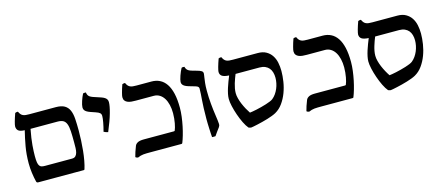

<svg xmlns="http://www.w3.org/2000/svg" viewBox="-44 -998 3335 1450"><g transform="rotate(-15 1623.5 -273.0)"><path d="M126.5 -406.7Q90.3 -407.7 76.9 -419.7Q63.5 -431.6 63.5 -453.1Q63.5 -457.5 65.4 -467.3Q67.4 -477.1 71 -490.2Q74.7 -503.4 79.8 -519.3Q85 -535.2 90.8 -551.3Q95.7 -553.7 101.6 -554.7Q107.4 -555.7 112.8 -555.2Q119.1 -541 126.2 -533Q133.3 -524.9 142.6 -520.8Q151.9 -516.6 164.1 -515.4Q176.3 -514.2 192.9 -514.2H397.5Q440.9 -514.2 465.6 -499.8Q490.2 -485.4 502.2 -458Q514.2 -430.7 516.8 -390.4Q519.5 -350.1 519.5 -298.8Q519.5 -262.2 517.6 -222.2Q515.6 -182.1 511.7 -143.1Q507.8 -104 501.2 -68.4Q494.6 -32.7 485.8 -4.9Q484.4 0 478.5 0H123Q111.8 0 108.9 -9.8Q100.6 -43.5 95.5 -81.1Q90.3 -118.7 90.3 -157.2Q90.3 -226.6 101.3 -288.3Q112.3 -350.1 126.5 -406.7ZM171.4 -405.3Q157.2 -332 153.3 -282Q149.4 -231.9 149.4 -198.2Q149.4 -167 152.3 -148.9Q155.3 -130.9 162.1 -121.6Q168.9 -112.3 179.4 -109.6Q189.9 -106.9 205.6 -106.9H416Q434.1 -106.9 443.6 -116.5Q453.1 -126 457.5 -141.6Q461.9 -157.2 462.4 -178Q462.9 -198.7 462.9 -221.7Q462.9 -273.4 460.9 -308.6Q459 -343.8 450.9 -365.2Q442.9 -386.7 426.8 -396Q410.6 -405.3 381.8 -405.3Z M646 -563Q647.9 -549.8 652.3 -541.5Q656.7 -533.2 665.3 -527.3Q673.8 -521.5 687 -516.6Q700.2 -511.7 719.2 -505.9Q737.8 -500 752 -494.9Q766.1 -489.7 775.9 -483.2Q785.6 -476.6 790.5 -468Q795.4 -459.5 795.4 -447.3Q795.4 -418 780 -363.3Q764.6 -308.6 731.4 -229.5Q712.9 -233.4 698.2 -241.2Q703.1 -258.8 707 -276.4Q710.9 -293.9 713.9 -309.6Q716.8 -325.2 718.3 -338.1Q719.7 -351.1 719.7 -359.4Q719.7 -367.2 717.5 -372.8Q715.3 -378.4 710.4 -382.8Q705.6 -387.2 697.5 -391.1Q689.5 -395 677.7 -398.9Q657.2 -405.8 641.1 -411.4Q625 -417 614 -423.6Q603 -430.2 597.4 -438.7Q591.8 -447.3 591.8 -460Q591.8 -468.3 594.7 -481.2Q597.7 -494.1 602.3 -508.3Q606.9 -522.5 612.5 -536.1Q618.2 -549.8 623.5 -560.1Q627.4 -562.5 634 -562.7Q640.6 -563 646 -563Z M950.2 -555.2Q956.5 -541 963.6 -533Q970.7 -524.9 980 -520.8Q989.3 -516.6 1001.5 -515.4Q1013.7 -514.2 1030.3 -514.2H1146Q1181.6 -514.2 1210.4 -500Q1239.3 -485.8 1259.8 -455.8Q1280.3 -425.8 1291.3 -378.9Q1302.2 -332 1302.2 -267.1Q1302.2 -234.9 1297.6 -198.2Q1293 -161.6 1285.6 -126.2Q1278.3 -90.8 1269 -59.1Q1259.8 -27.3 1250.5 -4.9Q1249 -1.5 1246.8 -0.7Q1244.6 0 1240.7 0H1002.4Q983.9 0 970 0.2Q956.1 0.5 944.3 1.7Q932.6 2.9 922.1 5.9Q911.6 8.8 899.9 14.2Q894.5 13.2 889.2 11.2Q883.8 9.3 880.4 5.4Q884.3 -11.2 891.4 -32.5Q898.4 -53.7 907.2 -75.7Q912.6 -89.4 928.5 -98.1Q944.3 -106.9 977.5 -106.9H1211.9Q1217.8 -106.9 1219.7 -110.4Q1223.6 -119.1 1227.5 -133.1Q1231.4 -147 1234.6 -164.1Q1237.8 -181.2 1239.7 -200.9Q1241.7 -220.7 1241.7 -241.2Q1241.7 -276.4 1234.6 -306.4Q1227.5 -336.4 1213.9 -358.4Q1200.2 -380.4 1180.2 -392.8Q1160.2 -405.3 1134.8 -405.3H995.1Q977.5 -405.3 960.9 -406.7Q944.3 -408.2 931.4 -413.6Q918.5 -418.9 910.6 -429.2Q902.8 -439.5 902.8 -456.5Q902.8 -460.9 904.5 -470.2Q906.2 -479.5 909.7 -491.9Q913.1 -504.4 917.7 -519.8Q922.4 -535.2 928.2 -551.3Q933.1 -553.7 939 -554.7Q944.8 -555.7 950.2 -555.2Z M1479.5 9.8Q1478.5 0 1477.5 -17.8Q1476.6 -35.6 1475.6 -55.9Q1474.6 -76.2 1474.1 -96.7Q1473.6 -117.2 1473.6 -131.8Q1473.6 -182.1 1475.1 -218Q1476.6 -253.9 1478.5 -280.8Q1480.5 -307.6 1481.9 -328.1Q1483.4 -348.6 1483.4 -368.2Q1483.4 -375.5 1480 -380.1Q1476.6 -384.8 1470.7 -387.9Q1464.8 -391.1 1457.3 -393.1Q1449.7 -395 1441.9 -397.5Q1422.9 -402.8 1407.5 -407.5Q1392.1 -412.1 1380.9 -418.2Q1369.6 -424.3 1363.5 -432.6Q1357.4 -440.9 1357.4 -453.1Q1357.4 -460 1360.6 -472.9Q1363.8 -485.8 1368.9 -500.7Q1374 -515.6 1380.4 -530.3Q1386.7 -544.9 1392.6 -555.2Q1396.5 -557.6 1403.1 -557.9Q1409.7 -558.1 1415 -557.1Q1418 -545.4 1423.1 -537.8Q1428.2 -530.3 1437 -524.9Q1445.8 -519.5 1458.5 -515.6Q1471.2 -511.7 1489.7 -506.8Q1506.3 -502.4 1517.1 -498.5Q1527.8 -494.6 1533.7 -490.5Q1539.6 -486.3 1541.7 -481.4Q1543.9 -476.6 1543.9 -470.7Q1543.9 -466.8 1542.5 -457.8Q1541 -448.7 1539.6 -438.5Q1537.1 -421.9 1534.4 -398.2Q1531.7 -374.5 1531.7 -337.9Q1531.7 -286.6 1536.4 -236.1Q1541 -185.5 1547.9 -139.6Q1550.8 -119.1 1553.2 -101.1Q1555.7 -83 1555.7 -73.2Q1555.7 -64 1553.7 -58.6Q1551.8 -53.2 1547.4 -47.4Q1536.6 -33.2 1525.6 -18.1Q1514.6 -2.9 1506.3 9.8Q1492.7 11.2 1479.5 9.8Z M1763.7 11.2Q1747.6 -7.8 1731.9 -39.8Q1716.3 -71.8 1703.9 -107.7Q1691.4 -143.6 1683.6 -178Q1675.8 -212.4 1675.8 -235.8Q1675.8 -253.4 1680.2 -274.7Q1684.6 -295.9 1691.7 -318.4Q1698.7 -340.8 1707.5 -363.5Q1716.3 -386.2 1724.6 -406.7Q1686 -408.7 1669.9 -419.9Q1653.8 -431.2 1653.8 -453.1Q1653.8 -457.5 1655.8 -467.3Q1657.7 -477.1 1661.4 -490.2Q1665 -503.4 1670.2 -519.3Q1675.3 -535.2 1681.2 -551.3Q1686 -553.7 1691.9 -554.7Q1697.8 -555.7 1703.1 -555.2Q1709.5 -541 1716.6 -533Q1723.6 -524.9 1732.9 -520.8Q1742.2 -516.6 1754.4 -515.4Q1766.6 -514.2 1783.2 -514.2H1976.6Q2016.1 -514.2 2042.7 -499Q2069.3 -483.9 2085.4 -459.2Q2101.6 -434.6 2108.2 -402.8Q2114.7 -371.1 2114.7 -337.4Q2114.7 -298.8 2107.9 -255.1Q2101.1 -211.4 2085.7 -170.4Q2070.3 -129.4 2045.9 -95.2Q2021.5 -61 1986.8 -41.5Q1974.6 -34.7 1956.5 -27.8Q1938.5 -21 1917.7 -14.6Q1897 -8.3 1875.7 -2.9Q1854.5 2.4 1835.9 6.6Q1817.4 10.7 1803.5 13.4Q1789.6 16.1 1783.7 16.6Q1772.5 15.1 1763.7 11.2ZM1774.4 -405.3Q1768.6 -391.1 1762.2 -373.8Q1755.9 -356.4 1750.2 -337.9Q1744.6 -319.3 1741.2 -300.5Q1737.8 -281.7 1737.8 -264.6Q1737.8 -245.1 1743.7 -222.7Q1749.5 -200.2 1759 -177.5Q1768.6 -154.8 1780.3 -133.3Q1792 -111.8 1803.7 -94.7Q1810.5 -95.2 1825 -97.7Q1839.4 -100.1 1857.7 -104Q1876 -107.9 1896.5 -113.3Q1917 -118.7 1935.8 -124.5Q1954.6 -130.4 1969.7 -136.7Q1984.9 -143.1 1992.7 -149.4Q2008.3 -162.1 2020.5 -179.4Q2032.7 -196.8 2041 -216.6Q2049.3 -236.3 2053.7 -257.8Q2058.1 -279.3 2058.1 -299.8Q2058.1 -322.3 2052.5 -341.8Q2046.9 -361.3 2035.2 -375.2Q2023.4 -389.2 2005.1 -397.2Q1986.8 -405.3 1961.4 -405.3Z M2288.1 -555.2Q2294.4 -541 2301.5 -533Q2308.6 -524.9 2317.9 -520.8Q2327.1 -516.6 2339.4 -515.4Q2351.6 -514.2 2368.2 -514.2H2483.9Q2519.5 -514.2 2548.3 -500Q2577.1 -485.8 2597.7 -455.8Q2618.2 -425.8 2629.2 -378.9Q2640.1 -332 2640.1 -267.1Q2640.1 -234.9 2635.5 -198.2Q2630.9 -161.6 2623.5 -126.2Q2616.2 -90.8 2606.9 -59.1Q2597.7 -27.3 2588.4 -4.9Q2586.9 -1.5 2584.7 -0.7Q2582.5 0 2578.6 0H2340.3Q2321.8 0 2307.9 0.2Q2293.9 0.5 2282.2 1.7Q2270.5 2.9 2260 5.9Q2249.5 8.8 2237.8 14.2Q2232.4 13.2 2227.1 11.2Q2221.7 9.3 2218.3 5.4Q2222.2 -11.2 2229.2 -32.5Q2236.3 -53.7 2245.1 -75.7Q2250.5 -89.4 2266.4 -98.1Q2282.2 -106.9 2315.4 -106.9H2549.8Q2555.7 -106.9 2557.6 -110.4Q2561.5 -119.1 2565.4 -133.1Q2569.3 -147 2572.5 -164.1Q2575.7 -181.2 2577.6 -200.9Q2579.6 -220.7 2579.6 -241.2Q2579.6 -276.4 2572.5 -306.4Q2565.4 -336.4 2551.8 -358.4Q2538.1 -380.4 2518.1 -392.8Q2498 -405.3 2472.7 -405.3H2333Q2315.4 -405.3 2298.8 -406.7Q2282.2 -408.2 2269.3 -413.6Q2256.3 -418.9 2248.5 -429.2Q2240.7 -439.5 2240.7 -456.5Q2240.7 -460.9 2242.4 -470.2Q2244.1 -479.5 2247.6 -491.9Q2251 -504.4 2255.6 -519.8Q2260.3 -535.2 2266.1 -551.3Q2271 -553.7 2276.9 -554.7Q2282.7 -555.7 2288.1 -555.2Z M2855 11.2Q2838.9 -7.8 2823.2 -39.8Q2807.6 -71.8 2795.2 -107.7Q2782.7 -143.6 2774.9 -178Q2767.1 -212.4 2767.1 -235.8Q2767.1 -253.4 2771.5 -274.7Q2775.9 -295.9 2783 -318.4Q2790 -340.8 2798.8 -363.5Q2807.6 -386.2 2815.9 -406.7Q2777.3 -408.7 2761.2 -419.9Q2745.1 -431.2 2745.1 -453.1Q2745.1 -457.5 2747.1 -467.3Q2749 -477.1 2752.7 -490.2Q2756.3 -503.4 2761.5 -519.3Q2766.6 -535.2 2772.5 -551.3Q2777.3 -553.7 2783.2 -554.7Q2789.1 -555.7 2794.4 -555.2Q2800.8 -541 2807.9 -533Q2814.9 -524.9 2824.2 -520.8Q2833.5 -516.6 2845.7 -515.4Q2857.9 -514.2 2874.5 -514.2H3067.9Q3107.4 -514.2 3134 -499Q3160.6 -483.9 3176.8 -459.2Q3192.9 -434.6 3199.5 -402.8Q3206.1 -371.1 3206.1 -337.4Q3206.1 -298.8 3199.2 -255.1Q3192.4 -211.4 3177 -170.4Q3161.6 -129.4 3137.2 -95.2Q3112.8 -61 3078.1 -41.5Q3065.9 -34.7 3047.9 -27.8Q3029.8 -21 3009 -14.6Q2988.3 -8.3 2967 -2.9Q2945.8 2.4 2927.2 6.6Q2908.7 10.7 2894.8 13.4Q2880.9 16.1 2875 16.6Q2863.8 15.1 2855 11.2ZM2865.7 -405.3Q2859.9 -391.1 2853.5 -373.8Q2847.2 -356.4 2841.6 -337.9Q2835.9 -319.3 2832.5 -300.5Q2829.1 -281.7 2829.1 -264.6Q2829.1 -245.1 2835 -222.7Q2840.8 -200.2 2850.3 -177.5Q2859.9 -154.8 2871.6 -133.3Q2883.3 -111.8 2895 -94.7Q2901.9 -95.2 2916.3 -97.7Q2930.7 -100.1 2949 -104Q2967.3 -107.9 2987.8 -113.3Q3008.3 -118.7 3027.1 -124.5Q3045.9 -130.4 3061 -136.7Q3076.2 -143.1 3084 -149.4Q3099.6 -162.1 3111.8 -179.4Q3124 -196.8 3132.3 -216.6Q3140.6 -236.3 3145 -257.8Q3149.4 -279.3 3149.4 -299.8Q3149.4 -322.3 3143.8 -341.8Q3138.2 -361.3 3126.5 -375.2Q3114.7 -389.2 3096.4 -397.2Q3078.1 -405.3 3052.7 -405.3Z"/></g></svg>

Font: Federov2
Style: Regular
Weight: 400
Designer: Olexa M. Volochay | Cyreal.org
Foundry: Olexa M. Volochay | Cyreal.org
Version: Version 1.000